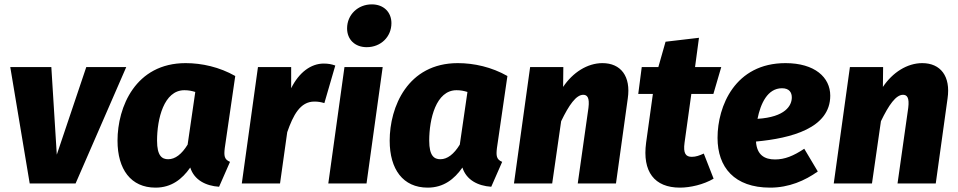

<svg xmlns="http://www.w3.org/2000/svg" viewBox="-20 -840 4387 879"><path d="M558 -533H375L240 -132L215 -533H27L116 0H326Z M830 -551C600 -551 518 -350 518 -196C518 -65 579 19 692 19C765 19 814 -20 851 -73C869 -16 922 11 983 15L1033 -99C1006 -110 1005 -128 1009 -162L1057 -492C985 -533 904 -551 830 -551ZM824 -427C844 -427 857 -424 874 -419L839 -178C812 -134 782 -111 750 -111C722 -111 699 -126 699 -196C699 -295 730 -427 824 -427Z M1462 -549C1404 -549 1349 -509 1313 -436V-533H1161L1087 0H1262L1295 -235C1322 -312 1354 -375 1419 -375C1436 -375 1448 -373 1465 -368L1515 -540C1498 -546 1483 -549 1462 -549Z M1659 -624C1723 -624 1772 -671 1772 -734C1772 -784 1737 -820 1682 -820C1619 -820 1569 -773 1569 -710C1569 -660 1604 -624 1659 -624ZM1732 -533H1557L1483 0H1658Z M2076 -551C1846 -551 1764 -350 1764 -196C1764 -65 1825 19 1938 19C2011 19 2060 -20 2097 -73C2115 -16 2168 11 2229 15L2279 -99C2252 -110 2251 -128 2255 -162L2303 -492C2231 -533 2150 -551 2076 -551ZM2070 -427C2090 -427 2103 -424 2120 -419L2085 -178C2058 -134 2028 -111 1996 -111C1968 -111 1945 -126 1945 -196C1945 -295 1976 -427 2070 -427Z M2738 -551C2669 -551 2602 -508 2558 -442L2559 -533H2407L2333 0H2508L2549 -285C2585 -360 2618 -406 2650 -406C2668 -406 2680 -394 2674 -346L2625 0H2800L2854 -389C2869 -491 2822 -551 2738 -551Z M3147 -122C3120 -122 3107 -137 3114 -187L3145 -410H3246L3282 -533H3162L3180 -667L3027 -649L2994 -533H2918L2902 -410H2969L2938 -187C2920 -54 2976 19 3093 19C3140 19 3201 5 3247 -22L3202 -137C3182 -128 3166 -122 3147 -122Z M3781 -402C3781 -486 3710 -551 3576 -551C3345 -551 3265 -354 3265 -209C3265 -74 3342 19 3506 19C3592 19 3665 -13 3724 -55L3662 -159C3612 -126 3573 -110 3528 -110C3481 -110 3445 -130 3441 -192C3602 -207 3781 -253 3781 -402ZM3448 -296C3462 -366 3494 -436 3560 -436C3594 -436 3605 -416 3605 -394C3605 -357 3576 -304 3448 -296Z M4202 -551C4133 -551 4066 -508 4022 -442L4023 -533H3871L3797 0H3972L4013 -285C4049 -360 4082 -406 4114 -406C4132 -406 4144 -394 4138 -346L4089 0H4264L4318 -389C4333 -491 4286 -551 4202 -551Z"/></svg>

Font: Fira Sans ExtraBold
Style: Italic
Weight: 800
Italic angle: -8°
Designer: bBox Type GmbH & Carrois Corporate GbR & Edenspiekermann AG
Foundry: bBox Type GmbH & Carrois Corporate GbR & Edenspiekermann AG
Version: Version 4.301;PS 004.301;hotconv 1.0.88;makeotf.lib2.5.64775